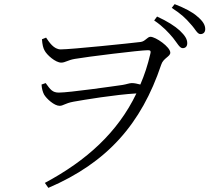

<svg xmlns="http://www.w3.org/2000/svg" viewBox="-20 -851 1040 929"><path d="M817 -668C838 -642 849 -618 864 -618C877 -618 886 -626 886 -642C886 -662 875 -679 850 -703C826 -725 790 -748 740 -771L726 -752C769 -723 796 -693 817 -668ZM902 -735C925 -711 934 -686 950 -686C963 -686 973 -694 973 -710C973 -730 962 -749 934 -772C912 -792 874 -812 825 -831L811 -813C856 -784 879 -762 902 -735ZM274 -612C240 -612 218 -647 203 -669L183 -661C185 -634 189 -619 195 -608C206 -585 249 -548 276 -548C296 -548 307 -560 342 -566C398 -576 658 -608 694 -608C706 -608 712 -607 707 -589C695 -537 679 -488 659 -442C644 -446 630 -449 618 -449C606 -449 592 -443 573 -440C531 -434 315 -403 265 -403C234 -403 224 -417 201 -449L181 -442C182 -422 187 -406 193 -394C205 -373 243 -339 268 -339C287 -339 293 -351 336 -359C386 -368 536 -393 640 -399C550 -211 399 -74 197 34L214 58C499 -64 664 -252 760 -538C770 -570 804 -577 804 -596C804 -624 733 -673 708 -673C693 -673 683 -651 661 -648C613 -642 324 -612 274 -612Z"/></svg>

Font: Noto Serif CJK KR Light
Style: Regular
Weight: 300
Designer: Ryoko NISHIZUKA 西塚涼子 (kana & ideographs); Frank Grießhammer (Latin, Greek & Cyrillic); Wenlong ZHANG 张文龙 (bopomofo); San
Foundry: Adobe
Version: Version 2.001;hotconv 1.1.0;makeotfexe 2.6.0